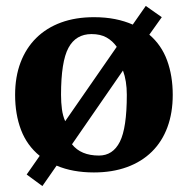

<svg xmlns="http://www.w3.org/2000/svg" viewBox="-20 -570 634 648"><path d="M408 -250Q408 -297 395 -332L223 -83Q253 -45 314 -45Q361 -45 384.5 -91.5Q408 -138 408 -250ZM186 -250Q186 -224 189 -201.5Q192 -179 200 -161L374 -412Q360 -432 339.5 -443.5Q319 -455 289 -455Q236 -455 211 -408.5Q186 -362 186 -250ZM114 -44Q71 -79 51 -131.5Q31 -184 31 -250Q31 -311 49.5 -359.5Q68 -408 102.5 -442Q137 -476 186 -494Q235 -512 297 -512Q336 -512 368.5 -505.5Q401 -499 428 -487L472 -550L526 -512L484 -453Q525 -418 544 -366Q563 -314 563 -250Q563 -189 545 -140.5Q527 -92 492.5 -58Q458 -24 408.5 -6Q359 12 297 12Q225 12 171 -11L123 58L70 19Z"/></svg>

Font: PTSerif
Style: Bold
Weight: 700
Designer: A.Korolkova, O.Umpeleva, V.Yefimov
Foundry: ParaType Ltd
Version: Version 1.000W OFL; ttfautohint (v1.2) -l 8 -r 50 -G 200 -x 